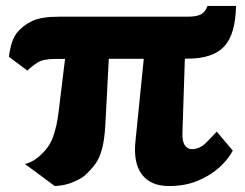

<svg xmlns="http://www.w3.org/2000/svg" viewBox="-20 -613 823 645"><path d="M64 -62Q71 -63.5 83 -68.8Q95 -74 106 -83Q145 -114.5 158.5 -153.8Q172 -193 177 -238L198.5 -415H164Q125 -415 106 -402.8Q87 -390.5 72 -376L10 -422Q11 -435.5 16.8 -459Q22.5 -482.5 36 -502Q56.5 -527 87 -542Q117.5 -557 181 -557H611Q641 -557 655.8 -565.2Q670.5 -573.5 677 -593H773Q771 -497 732.8 -456.5Q694.5 -416 611 -416H601L593 -170Q591.5 -138.5 600.8 -125.2Q610 -112 624 -112Q650.5 -112 671.8 -133Q693 -154 708 -171L762 -107Q747.5 -79 717.8 -51.5Q688 -24 645 -6Q602 12 548 12Q486 12 456.8 -26.8Q427.5 -65.5 435 -138L463 -415.5H345.5L334 -195Q331 -142.5 322.5 -111.5Q314 -80.5 299 -60.5Q284 -40.5 262 -21Q247 -10 222 0.2Q197 10.5 164 12Z"/></svg>

Font: Merriweather Sans ExtraBold
Style: Regular
Weight: 800
Designer: Eben Sorkin
Foundry: Eben Sorkin
Version: Version 2.001; ttfautohint (v1.8.3)